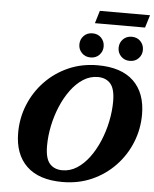

<svg xmlns="http://www.w3.org/2000/svg" viewBox="-65 -1058 905 1126"><g transform="rotate(5 388.0 -494.5)"><path d="M776 -419.5Q776 -333 744.2 -254.8Q712.5 -176.5 654.5 -115.8Q596.5 -55 517.8 -20Q439 15 344.5 15Q206 15 133.8 -54.5Q61.5 -124 61.5 -250.5Q61.5 -337 93.2 -415.2Q125 -493.5 183 -554.2Q241 -615 319.8 -650Q398.5 -685 493 -685Q631.5 -685 703.8 -615.8Q776 -546.5 776 -419.5ZM237 -188.5Q237 -114.5 264 -84Q291 -53.5 338.5 -53.5Q384.5 -53.5 424.2 -79Q464 -104.5 496.5 -148.5Q529 -192.5 552.2 -247.8Q575.5 -303 588 -363.5Q600.5 -424 600.5 -481.5Q600.5 -555.5 573.5 -586Q546.5 -616.5 499 -616.5Q453.5 -616.5 413.5 -591Q373.5 -565.5 341 -521.5Q308.5 -477.5 285.2 -422.2Q262 -367 249.5 -306.8Q237 -246.5 237 -188.5ZM445.5 -727Q414 -727 394 -747.8Q374 -768.5 374 -797.5Q374 -827.5 394 -848.2Q414 -869 445.5 -869Q477.5 -869 497.2 -848.2Q517 -827.5 517 -797.5Q517 -768.5 497.2 -747.8Q477.5 -727 445.5 -727ZM676.5 -727Q645 -727 625 -747.8Q605 -768.5 605 -797.5Q605 -827.5 625 -848.2Q645 -869 676.5 -869Q708.5 -869 728.2 -848.2Q748 -827.5 748 -797.5Q748 -768.5 728.2 -747.8Q708.5 -727 676.5 -727ZM454 -929.5 476.5 -1004H772L749 -929.5Z"/></g></svg>

Font: Newsreader Text ExtraBold
Style: Italic
Weight: 800
Italic angle: -17°
Designer: Hugues Gentile
Foundry: Production Type
Version: Version 1.001